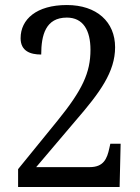

<svg xmlns="http://www.w3.org/2000/svg" viewBox="-20 -744 556 764"><path d="M52 0H456L460 -172H419L415 -154C406 -112 392 -79 337 -79H124L281 -264C378 -376 438 -458 438 -556C438 -657 365 -724 246 -724C125 -724 62 -667 62 -592C62 -541 100 -527 144 -527C144 -605 162 -674 246 -674C311 -674 340 -623 340 -546C340 -455 308 -386 209 -264L52 -71Z"/></svg>

Font: Noto Serif Thai SemiCondensed
Style: Regular
Weight: 400
Width: 4
Designer: Monotype Design Team
Foundry: Monotype Imaging Inc.
Version: Version 2.002